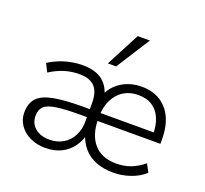

<svg xmlns="http://www.w3.org/2000/svg" viewBox="-129 -905 1140 1066"><g transform="rotate(20 441.0 -371.5)"><path d="M238 8Q188 8 148.5 -11Q109 -30 86 -63Q63 -96 63 -137Q63 -192 91.5 -223Q120 -254 185 -266.5Q250 -279 359 -279H412V-232H361Q271 -232 220 -224.5Q169 -217 148.5 -197.5Q128 -178 128 -142Q128 -97 160 -70Q192 -43 245 -43Q291 -43 326 -64Q361 -85 380 -122.5Q399 -160 399 -206V-314Q399 -381 369.5 -411.5Q340 -442 279 -442Q234 -442 192.5 -429.5Q151 -417 107 -389L83 -437Q110 -455 142 -468Q174 -481 209.5 -488Q245 -495 279 -495Q353 -495 395.5 -463Q438 -431 451 -370H434Q459 -431 510.5 -463Q562 -495 629 -495Q693 -495 739 -466Q785 -437 809 -384Q833 -331 833 -257V-232H450V-279H794L777 -265Q777 -320 760 -360.5Q743 -401 710 -423Q677 -445 627 -445Q551 -445 506 -392.5Q461 -340 461 -253V-245Q461 -150 507 -97.5Q553 -45 639 -45Q684 -45 723 -59.5Q762 -74 800 -105L825 -58Q792 -27 742 -9.5Q692 8 641 8Q584 8 538.5 -9.5Q493 -27 463 -62.5Q433 -98 419 -149H434Q424 -102 397.5 -66Q371 -30 331 -11Q291 8 238 8ZM406 -552 510 -751H582L455 -552Z"/></g></svg>

Font: Nunito Sans 11pt Light
Style: Regular
Weight: 300
Version: Version 3.101;gftools[0.9.27]